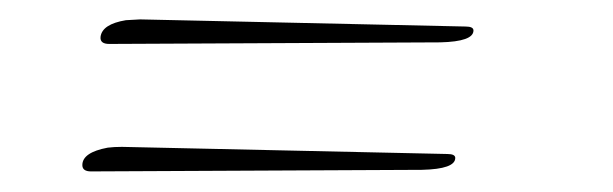

<svg xmlns="http://www.w3.org/2000/svg" viewBox="-20 -338 619 194"><path d="M424.8 -295.2 90.4 -293.6Q80.8 -293.6 81.6 -300.8Q83.2 -313.6 107.2 -317.6L121.6 -318.4L450.4 -311.2Q458.4 -311.2 458.4 -307.2Q458.4 -296 424.8 -295.2ZM406.4 -166.4 72 -164.8Q63.2 -164.8 63.2 -171.2Q63.2 -184 88.8 -188.8Q95.2 -189.6 103.2 -189.6L432 -182.4Q440 -182.4 440 -178.4Q440 -167.2 406.4 -166.4Z"/></svg>

Font: Rouge Script
Style: Regular
Weight: 400
Designer: Sabrina Mariela Lopez
Foundry: Typesenses
Version: Version 1.003